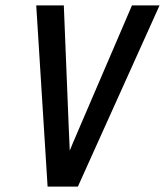

<svg xmlns="http://www.w3.org/2000/svg" viewBox="-20 -690 610 710"><path d="M156 0 114 -670H216L234 -223Q235 -201 236 -178.5Q237 -156 238 -133Q247 -156 257 -178.5Q267 -201 276 -223L468 -670H570L268 0Z"/></svg>

Font: Lode Dark
Style: Bold Italic
Weight: 700
Italic angle: -11°
Monospace: yes
Designer: Belleve Invis
Foundry: Belleve Invis
Version: Version 29.2.0; ttfautohint (v1.8.3)